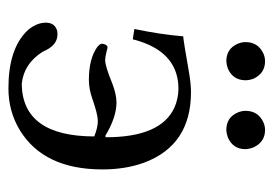

<svg xmlns="http://www.w3.org/2000/svg" viewBox="-120 -542 671 472"><g transform="rotate(90 216.0 -305.5)"><path d="M35.2 -82Q35.2 -105.5 57.1 -110.4Q61 -110.8 64 -110.8Q87.9 -110.8 102.1 -84Q104.5 -78.6 106.9 -74.2Q136.2 -27.8 186 -22.9Q314.5 -24.9 314.9 -201.2Q293 -210 276.9 -210Q260.7 -210 221.7 -196.3Q198.2 -188 175.8 -188Q124 -188 95.2 -208.5Q87.4 -214.8 86.9 -220.2Q88.4 -232.4 95.2 -233.9Q98.1 -233.9 106.4 -231.4Q120.1 -228 127 -228Q142.1 -228 183.6 -245.1Q211.4 -255.9 231.9 -255.9Q269 -255.4 314 -228L316.9 -230Q316.9 -365.2 243.7 -398.4Q222.7 -407.7 198.2 -408.2Q113.3 -408.2 82 -315.9Q78.6 -306.2 76.2 -295.9L50.8 -299.8Q64.5 -366.2 68.8 -419.9Q79.1 -420.4 157.2 -434.1Q185.5 -439 206.1 -439Q336.4 -439 379.4 -323.7Q396 -277.8 396 -221.2Q396 -77.1 299.3 -18.1Q252.9 9.8 196.8 9.8Q101.1 9.8 56.2 -35.2Q35.6 -57.1 35.2 -82ZM83 -573.2Q83 -603.5 110.4 -616.7Q120.1 -621.1 129.9 -621.1Q159.7 -621.1 172.9 -592.8Q176.8 -582.5 176.8 -573.2Q176.8 -542.5 148.4 -529.8Q139.2 -526.4 129.9 -525.9Q99.1 -525.9 86.9 -554.2Q83 -564 83 -573.2ZM252 -573.2Q252 -603.5 279.3 -616.7Q289.1 -621.1 298.8 -621.1Q328.6 -621.1 341.8 -592.8Q345.7 -582.5 346.2 -573.2Q346.2 -542.5 317.9 -529.8Q308.6 -526.4 298.8 -525.9Q268.1 -525.9 255.9 -554.2Q252 -564 252 -573.2Z"/></g></svg>

Font: Linux Libertine Display O
Style: Regular
Weight: 400
Designer: Philipp H. Poll
Foundry: Philipp H. Poll
Version: Version 5.0.9